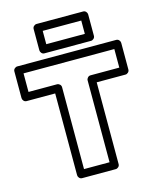

<svg xmlns="http://www.w3.org/2000/svg" viewBox="-176 -1037 943 1156"><g transform="rotate(-15 295.0 -459.0)"><path d="M-38.1 -535.2V-701.2Q-38.1 -711.9 -30.3 -719Q-22.5 -726.1 -13.2 -726.1H603Q613.8 -726.1 620.8 -718.3Q627.9 -710.4 627.9 -701.2V-535.2Q627.9 -524.4 620.1 -517.1Q612.3 -509.8 603 -509.8H423.8V0Q423.8 10.7 416 17.8Q408.2 24.9 398.9 24.9H189.9Q179.2 24.9 172.1 17.1Q165 9.3 165 0V-509.8H-13.2Q-23.9 -509.8 -31 -517.8Q-38.1 -525.9 -38.1 -535.2ZM12.2 -560.1H189.9Q199.2 -560.1 207 -553Q214.8 -545.9 214.8 -535.2V-24.9H374V-535.2Q374 -544.4 381.1 -552.2Q388.2 -560.1 398.9 -560.1H578.1V-675.8H12.2ZM140.1 -785.2V-918Q140.1 -928.7 147.9 -935.8Q155.8 -942.9 165 -942.9H455.1Q465.8 -942.9 472.9 -935.1Q480 -927.2 480 -918V-785.2Q480 -774.4 472.2 -767.1Q464.4 -759.8 455.1 -759.8H165Q154.3 -759.8 147.2 -767.8Q140.1 -775.9 140.1 -785.2ZM189.9 -810.1H430.2V-893.1H189.9Z"/></g></svg>

Font: Trueno ExtraBold Outline
Style: Regular
Weight: 800
Width: 6
Designer: Julieta Ulanovsky
Foundry: Julieta Ulanovsky
Version: Version 3.001b | FøM Fix